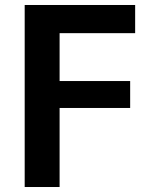

<svg xmlns="http://www.w3.org/2000/svg" viewBox="-20 -750 626 770"><path d="M79 -730H522V-617H219V-425H502V-317H219V0H79Z"/></svg>

Font: Mplus 1p Bold
Style: Bold
Weight: 700
Version: Version 1.061